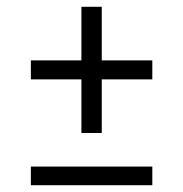

<svg xmlns="http://www.w3.org/2000/svg" viewBox="-20 -546 540 566"><path d="M280 -154H220V-312H71V-368H220V-526H280V-368H429V-312H280ZM71 0V-55H429V0Z"/></svg>

Font: Iosevka Slab Light
Style: Regular
Weight: 300
Monospace: yes
Designer: Belleve Invis
Foundry: Belleve Invis
Version: Version 11.1.0; ttfautohint (v1.8.3)